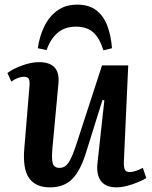

<svg xmlns="http://www.w3.org/2000/svg" viewBox="-20 -794 657 828"><path d="M12 -479Q35 -497 75 -511.5Q115 -526 148 -526Q241 -526 232 -434L206 -154Q202 -109 207.5 -89.5Q213 -70 237 -70Q260 -70 275.5 -92.5Q291 -115 310 -174L420 -512H533L514 -92Q514 -71 519 -61.5Q524 -52 539 -52Q551 -52 566 -57Q581 -62 596 -70L611 -26Q588 -12 550 1Q512 14 483 14Q435 14 414.5 -14.5Q394 -43 401 -96L430 -361L422 -363L352 -139Q328 -60 292.5 -23Q257 14 195 14Q133 14 105 -26.5Q77 -67 85 -156L107 -421Q109 -445 104 -454Q99 -463 84 -463Q71 -463 56.5 -457.5Q42 -452 29 -442ZM313 -774Q364 -774 395.5 -749.5Q427 -725 443 -682.5Q459 -640 463 -586L426 -577Q409 -631 381.5 -655Q354 -679 308 -679Q259 -679 228 -652Q197 -625 181 -578L143 -586Q150 -636 170.5 -679Q191 -722 226.5 -748Q262 -774 313 -774Z"/></svg>

Font: Literata 36pt SemiBold
Style: Italic
Weight: 600
Italic angle: -2°
Designer: Latin by Veronika Burian and Jose Scaglione. Greek by Irene Vlachou. Cyrillic by Vera Evstafieva
Foundry: TypeTogether
Version: Version 3.002